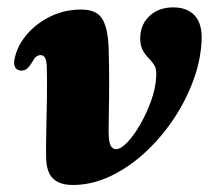

<svg xmlns="http://www.w3.org/2000/svg" viewBox="-20 -500 585 533"><path d="M108 -64Q107.5 -95 108.5 -137Q109.5 -179 110.2 -224.5Q111 -270 110 -312Q109.5 -332 105 -339.5Q100.5 -347 92.5 -347Q79 -347 69.5 -328Q61 -314 54.5 -309Q48 -304 39.5 -304Q28.5 -304 22.8 -312Q17 -320 20.5 -337Q28 -373 54.2 -404Q80.5 -435 119.8 -454.2Q159 -473.5 205.5 -473.5Q248 -473.5 263.8 -447.8Q279.5 -422 281.5 -368Q283 -320.5 283 -274Q283 -227.5 282.2 -190.5Q281.5 -153.5 281.5 -133.5Q282 -105.5 287.2 -95.8Q292.5 -86 302.5 -86Q315.5 -86 333.8 -105.2Q352 -124.5 369.5 -155Q387 -185.5 399.5 -220.2Q412 -255 413.5 -286Q415 -305 410.5 -314.8Q406 -324.5 394 -337Q381 -350 374.5 -364.5Q368 -379 369.5 -400Q371.5 -434.5 396.5 -457Q421.5 -479.5 461 -479.5Q501 -479.5 521.8 -455.5Q542.5 -431.5 539.5 -384Q536.5 -329 515.2 -272.8Q494 -216.5 459 -165.2Q424 -114 379.5 -73.8Q335 -33.5 284.5 -10Q234 13.5 182 13.5Q145.5 13.5 127 -4.5Q108.5 -22.5 108 -64Z"/></svg>

Font: Fraunces 9pt
Style: Bold Italic
Weight: 700
Italic angle: -16°
Version: Version 1.000;[b76b70a41]